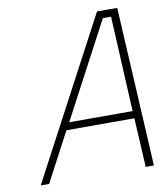

<svg xmlns="http://www.w3.org/2000/svg" viewBox="-80 -766 715 832"><g transform="rotate(-10 278.0 -350.0)"><path d="M32 0 403 -700H492L530 0H494L482 -216H183L69 0ZM423 -667 201 -248H480L459 -667Z"/></g></svg>

Font: TitilliumWebThinItalic
Style: Thin Italic
Weight: 200
Italic angle: -13°
Version: Version 1.001;PS 57.000;hotconv 1.0.70;makeotf.lib2.5.55311